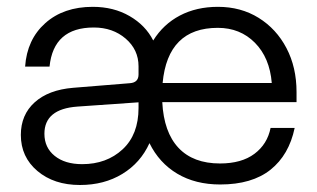

<svg xmlns="http://www.w3.org/2000/svg" viewBox="-20 -531 928 562"><path d="M624.5 9Q552 9 499 -22.5Q446 -54 417.5 -112Q391.5 -54.5 338.2 -22Q285 10.5 214 10.5Q138 10.5 89.5 -30.5Q41 -71.5 41 -136Q41 -195 81.5 -231.5Q122 -268 194 -274L360.5 -287.5Q385.5 -289.5 385.5 -313V-337Q385.5 -385.5 347.8 -418Q310 -450.5 254.5 -450.5Q136.5 -450.5 125 -336H53.5Q59 -415.5 112.5 -463.2Q166 -511 251.5 -511Q312.5 -511 359.2 -484Q406 -457 428.5 -412.5Q458 -460 506.5 -485.5Q555 -511 618 -511Q685 -511 737 -478.8Q789 -446.5 818.5 -390.2Q848 -334 848 -261.5V-232H455Q459.5 -144 502.5 -98.2Q545.5 -52.5 624 -52.5Q687 -52.5 724.8 -80.8Q762.5 -109 772 -156.5H842.5Q826 -77.5 771.8 -34.2Q717.5 9 624.5 9ZM617.5 -449.5Q471 -449.5 456 -288H775.5Q769.5 -362 726.2 -405.8Q683 -449.5 617.5 -449.5ZM110 -139.5Q110 -99 140 -74.8Q170 -50.5 220.5 -50.5Q292 -50.5 338.8 -93.8Q385.5 -137 385.5 -215V-231.5L206.5 -219Q110 -212 110 -139.5Z"/></svg>

Font: Overused Grotesk Book
Style: Regular
Weight: 375
Version: Version 0.004